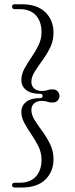

<svg xmlns="http://www.w3.org/2000/svg" viewBox="-20 -746 346 881"><path d="M175.5 -305.5Q175.5 -315.5 164 -315.5Q122 -315.5 100 -333Q78 -350.5 78 -378.5Q78 -405 92 -430.8Q106 -456.5 124.2 -483Q142.5 -509.5 156.5 -538Q170.5 -566.5 170.5 -598.5Q170.5 -647 144.8 -675.5Q119 -704 70 -704H47.5Q35.5 -704 35.5 -715.5Q35.5 -726.5 47.5 -726.5H79Q151 -726.5 188.2 -689.8Q225.5 -653 225.5 -596Q225.5 -558.5 210 -527.2Q194.5 -496 174.5 -468.8Q154.5 -441.5 139.2 -417.2Q124 -393 124 -370Q124 -352 136.5 -340.2Q149 -328.5 172.5 -328.5Q187 -328.5 196.8 -332.2Q206.5 -336 221 -336Q236 -336 244.5 -326.8Q253 -317.5 253 -305.5Q253 -294.5 244.8 -285Q236.5 -275.5 221.5 -275.5Q207 -275.5 197 -279.2Q187 -283 172.5 -283Q149 -283 136.5 -271.5Q124 -260 124 -241.5Q124 -219 139.2 -194.8Q154.5 -170.5 174.5 -143.2Q194.5 -116 210 -84.5Q225.5 -53 225.5 -16Q225.5 41.5 188.2 78Q151 114.5 79 114.5H47.5Q35.5 114.5 35.5 103.5Q35.5 92.5 47.5 92.5H70Q119 92.5 144.8 63.8Q170.5 35 170.5 -13.5Q170.5 -45.5 156.5 -74Q142.5 -102.5 124.2 -129Q106 -155.5 92 -181.2Q78 -207 78 -233Q78 -261 100 -278.5Q122 -296 164 -296Q175.5 -296 175.5 -305.5Z"/></svg>

Font: Fraunces 144pt S050 Light
Style: Regular
Weight: 300
Version: Version 1.000; ttfautohint (v1.8.3)